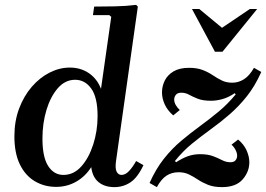

<svg xmlns="http://www.w3.org/2000/svg" viewBox="-20 -757 1091 787"><path d="M39 -198Q39 -261 58.5 -312.5Q78 -364 110.5 -401.5Q143 -439 183.5 -459.5Q224 -480 266 -480Q311 -480 344.5 -457Q378 -434 394 -393L436 -688L428 -695H361L366 -730Q408 -730 453 -731Q498 -732 538 -737L545 -730L456 -100Q451 -67 458 -53.5Q465 -40 478 -40Q494 -40 509 -56Q524 -72 538 -97L568 -80Q544 -29 514.5 -9.5Q485 10 449 10Q409 10 384 -10.5Q359 -31 354 -72Q330 -34 292.5 -12.5Q255 9 210 9Q162 9 123 -14Q84 -37 61.5 -83Q39 -129 39 -198ZM154 -189Q154 -113 177.5 -76.5Q201 -40 240 -40Q282 -40 313 -74.5Q344 -109 362 -164.5Q380 -220 380 -281Q380 -358 354 -394Q328 -430 288 -430Q247 -430 217 -395.5Q187 -361 170.5 -306.5Q154 -252 154 -189ZM623 10 593 -7Q619 -65 652 -106.5Q685 -148 722.5 -179.5Q760 -211 799 -239.5Q838 -268 875.5 -299Q913 -330 946 -370L942 -375Q917 -358 892.5 -351Q868 -344 845 -344Q811 -344 790 -352.5Q769 -361 754.5 -369Q740 -377 723 -377Q708 -377 701 -368.5Q694 -360 694 -349Q694 -337 701 -325.5Q708 -314 717 -306L690 -284Q666 -305 655 -329.5Q644 -354 644 -378Q644 -404 655.5 -427Q667 -450 691.5 -464.5Q716 -479 755 -479Q788 -479 811 -470Q834 -461 852.5 -448.5Q871 -436 889.5 -427Q908 -418 932 -418Q958 -418 980.5 -432.5Q1003 -447 1021 -479L1051 -462Q1025 -404 992 -362.5Q959 -321 921.5 -288.5Q884 -256 844.5 -227.5Q805 -199 767.5 -168.5Q730 -138 697 -97L702 -92Q728 -109 751 -117Q774 -125 800 -125Q832 -125 853 -117Q874 -109 890.5 -100.5Q907 -92 924 -92Q939 -92 945.5 -100Q952 -108 952 -119Q952 -130 945.5 -142.5Q939 -155 929 -164L956 -185Q980 -165 991 -140Q1002 -115 1002 -92Q1002 -53 974.5 -21.5Q947 10 890 10Q856 10 832.5 0.5Q809 -9 791 -21Q773 -33 754.5 -42Q736 -51 712 -51Q684 -51 662.5 -37Q641 -23 623 10ZM1004 -720H1034L892 -545H861L767 -720H797L890 -643Z"/></svg>

Font: Brygada 1918 SemiBold
Style: Italic
Weight: 600
Italic angle: -8°
Designer: Mateusz Machalski | Borys Kosmynka | Przemek Hoffer
Foundry: NIEPODLEGLA 2018
Version: Version 3.006